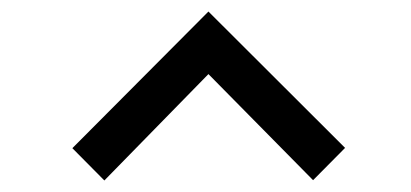

<svg xmlns="http://www.w3.org/2000/svg" viewBox="-20 -756 713 333"><path d="M105.5 -499 341.5 -736 578.5 -499.5 523 -443.5 341.5 -627.5 161 -443Z"/></svg>

Font: Cns Manrope Med
Style: Regular
Weight: 500
Designer: Mikhail Sharanda
Foundry: Mikhail Sharanda
Version: Version 4.504